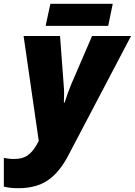

<svg xmlns="http://www.w3.org/2000/svg" viewBox="-83 -741 703 1001"><path d="M12.2 240.2Q-16.1 240.2 -34.2 237.5Q-52.2 234.9 -63 231.9V82Q-53.7 84 -40 85.9Q-26.4 87.9 -9.8 87.9Q33.7 87.9 60.3 69.6Q86.9 51.3 107.9 14.2L119.1 -5.9L40 -553.2H230L249 -298.8Q251.5 -273.4 251.2 -250.5Q251 -227.5 250 -206.1H253.9Q260.7 -228.5 270.5 -255.6Q280.3 -282.7 288.1 -300.8L397 -553.2H600.1L272.9 69.8Q228 156.2 167.5 198.2Q106.9 240.2 12.2 240.2ZM154.8 -606 179.7 -721.2H504.9L481 -606Z"/></svg>

Font: Open Sans ExtraBold
Style: Italic
Weight: 800
Italic angle: -12°
Designer: Monotype Design Team
Foundry: Monotype Imaging Inc.
Version: Version 3.000; ttfautohint (v1.8.4)